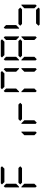

<svg xmlns="http://www.w3.org/2000/svg" viewBox="1928 -2968 1040 4936"><g transform="rotate(-90 2448.0 -500.0)"><path d="M130 -75 99 -105V-469H117L130 -456L192 -395V-136ZM130 -544 117 -531H99V-894L130 -925L192 -864V-605ZM174 -969 204 -1000H612L642 -969L581 -907H235ZM596 -546 642 -500 596 -454H220L174 -500L220 -546Z M1502 -456 1515 -469H1533V-105L1502 -75L1440 -136V-394Z M1762 -75 1731 -105V-469H1749L1762 -456L1824 -395V-136ZM2228 -546 2274 -500 2228 -454H1852L1806 -500L1852 -546Z M2578 -75 2547 -105V-469H2565L2578 -456L2640 -395V-136ZM2578 -544 2565 -531H2547V-894L2578 -925L2640 -864V-605ZM2622 -969 2652 -1000H3060L3090 -969L3029 -907H2683ZM3134 -925 3165 -895V-531H3147L3134 -544L3072 -605V-864ZM3134 -456 3147 -469H3165V-105L3134 -75L3072 -136V-394Z M3394 -75 3363 -105V-469H3381L3394 -456L3456 -395V-136ZM3394 -544 3381 -531H3363V-894L3394 -925L3456 -864V-605ZM3438 -969 3468 -1000H3876L3906 -969L3845 -907H3499ZM3860 -546 3906 -500 3860 -454H3484L3438 -500L3484 -546ZM3950 -925 3981 -895V-531H3963L3950 -544L3888 -605V-864ZM3950 -456 3963 -469H3981V-105L3950 -75L3888 -136V-394Z M4210 -544 4197 -531H4179V-894L4210 -925L4272 -864V-605ZM4676 -546 4722 -500 4676 -454H4300L4254 -500L4300 -546ZM4722 -31 4692 0H4284L4254 -31L4315 -93H4661ZM4766 -456 4779 -469H4797V-105L4766 -75L4704 -136V-394Z"/></g></svg>

Font: DSEG7 Classic Mini
Style: Regular
Weight: 400
Designer: Keshikan(Twitter:@keshinomi_88pro)
Version: Version 0.46